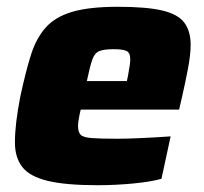

<svg xmlns="http://www.w3.org/2000/svg" viewBox="-20 -538 601 566"><path d="M268 8Q173 8 120 -5Q67 -18 45.5 -46Q24 -74 24 -118Q24 -146 28 -179.5Q32 -213 40 -254Q55 -324 70.5 -374Q86 -424 114 -456Q142 -488 192.5 -503Q243 -518 327 -518Q412 -518 458.5 -507Q505 -496 523.5 -471Q542 -446 542 -406Q542 -377 534 -335Q526 -293 517 -254L508 -215H218Q215 -204 212.5 -189Q210 -174 210 -167Q210 -149 217.5 -141Q225 -133 250 -131Q275 -129 326 -129Q354 -129 397.5 -131Q441 -133 483 -136L456 -11Q425 -2 372 3Q319 8 268 8ZM236 -299H354L357 -313Q360 -331 362 -342.5Q364 -354 364 -363Q364 -383 352.5 -388Q341 -393 315 -393Q287 -393 273 -387.5Q259 -382 252 -362Q245 -342 236 -299Z"/></svg>

Font: Saira ExtraBold
Style: Italic
Weight: 800
Italic angle: -12°
Designer: Hector Gatti with collaboration of the Omnibus-Type team
Foundry: Omnibus-Type
Version: Version 1.100; ttfautohint (v1.8.3)